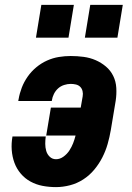

<svg xmlns="http://www.w3.org/2000/svg" viewBox="-20 -757 540 785"><path d="M209 8Q181 8 154.5 3Q128 -2 105 -14.5Q82 -27 65 -47Q48 -67 39 -91.5Q30 -116 28 -143.5Q26 -171 31 -199H167Q165 -184 165 -169Q165 -154 169 -140Q173 -126 183.5 -116Q194 -106 209 -106Q225 -106 239.5 -116.5Q254 -127 263.5 -141.5Q273 -156 279 -171.5Q285 -187 289 -203H169L188 -317H310L318 -363Q320 -374 317.5 -384.5Q315 -395 308 -402Q301 -409 290.5 -411.5Q280 -414 269 -414Q256 -414 242 -409.5Q228 -405 217.5 -395.5Q207 -386 200.5 -373Q194 -360 192 -346Q192 -346 192 -345Q192 -344 191 -344H55Q55 -345 55 -347Q55 -349 56 -351Q60 -375 69 -398.5Q78 -422 93 -443.5Q108 -465 128.5 -482Q149 -499 172.5 -509.5Q196 -520 220.5 -524Q245 -528 269 -528Q296 -528 322 -524.5Q348 -521 371 -511Q394 -501 413 -485Q432 -469 443 -446.5Q454 -424 455.5 -397.5Q457 -371 453 -345L433 -225Q428 -196 420 -168Q412 -140 398.5 -113.5Q385 -87 365.5 -63.5Q346 -40 320.5 -23.5Q295 -7 266 0.5Q237 8 209 8ZM460 -603H327L349 -737H482ZM260 -603H127L149 -737H282Z"/></svg>

Font: Iosevka SS04 Heavy
Style: Italic
Weight: 900
Italic angle: -9°
Monospace: yes
Designer: Belleve Invis
Foundry: Belleve Invis
Version: Version 19.0.0; ttfautohint (v1.8.4)